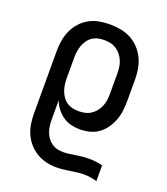

<svg xmlns="http://www.w3.org/2000/svg" viewBox="-138 -625 823 944"><g transform="rotate(20 274.0 -152.5)"><path d="M266 223Q238 223 211.5 216.5Q185 210 162 196Q139 182 121 161.5Q103 141 92 116Q81 91 77 64Q73 37 73 10V-315Q73 -343 77.5 -370.5Q82 -398 93.5 -423.5Q105 -449 124 -470Q143 -491 167.5 -504.5Q192 -518 219.5 -523Q247 -528 275 -528Q303 -528 331 -523Q359 -518 384 -505Q409 -492 429 -471Q449 -450 461 -424.5Q473 -399 478 -371.5Q483 -344 483 -315V-205Q483 -179 480 -153Q477 -127 468 -103Q459 -79 444.5 -57.5Q430 -36 409 -20.5Q388 -5 362.5 1.5Q337 8 311 8Q288 8 265 2.5Q242 -3 222.5 -16.5Q203 -30 188.5 -49Q174 -68 165 -90V10Q165 26 167 42Q169 58 174.5 73.5Q180 89 189.5 102Q199 115 212.5 124.5Q226 134 241.5 137.5Q257 141 273 141Q290 141 306.5 138.5Q323 136 339 133.5Q355 131 371.5 129.5Q388 128 405 128Q423 128 440.5 130Q458 132 475 137V219Q458 214 440.5 211.5Q423 209 405 209Q388 209 370.5 211.5Q353 214 335.5 216.5Q318 219 300.5 221Q283 223 266 223ZM275 -74Q291 -74 307.5 -77.5Q324 -81 338 -90Q352 -99 362.5 -112Q373 -125 379.5 -140Q386 -155 388.5 -171.5Q391 -188 391 -205V-315Q391 -332 388.5 -348.5Q386 -365 379.5 -380Q373 -395 362.5 -408Q352 -421 338 -430Q324 -439 308 -442.5Q292 -446 275 -446Q259 -446 243 -442.5Q227 -439 213.5 -430Q200 -421 190.5 -407.5Q181 -394 175.5 -379Q170 -364 167.5 -347.5Q165 -331 165 -315V-205Q165 -189 167.5 -172.5Q170 -156 175.5 -141Q181 -126 190.5 -112.5Q200 -99 213.5 -90Q227 -81 243 -77.5Q259 -74 275 -74Z"/></g></svg>

Font: Iosevka Semi-Condensed Medium
Style: Regular
Weight: 500
Monospace: yes
Designer: Belleve Invis
Foundry: Belleve Invis
Version: Version 27.3.5